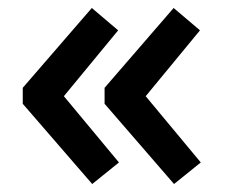

<svg xmlns="http://www.w3.org/2000/svg" viewBox="-20 -527 569 481"><path d="M37 -267V-307L210 -507L276 -451L140 -286L278 -120L211 -66ZM242 -267V-307L415 -507L481 -451L345 -286L483 -120L416 -66Z"/></svg>

Font: SpoqaHanSans-Bold
Style: Regular
Weight: 700
Designer: [Spoqa Han Sans] Dong-huui Kim \uAE40 \uB3D9 \uD718   [Noto Sans] Ryoko NISHIZUKA \u897F \u585A \u6DBC \u5B50  (kana & i
Foundry: Spoqa (http://www.spoqa-han-sans.com)
Version: Version 2.000